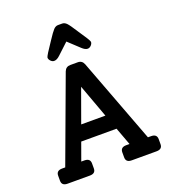

<svg xmlns="http://www.w3.org/2000/svg" viewBox="-168 -1089 1089 1215"><g transform="rotate(-20 376.5 -482.0)"><path d="M264 -759Q251 -759 240.5 -770Q230 -781 230 -793Q230 -803 287 -886Q319 -935 333 -949.5Q347 -964 363 -964H391Q407 -964 421 -949.5Q435 -935 466 -886Q523 -803 523 -793Q523 -781 512.5 -770Q502 -759 489 -759Q472 -759 451 -779L377 -848L303 -779Q282 -759 264 -759ZM676 -102Q715 -102 715 -68V-34Q715 0 676 0H509Q470 0 470 -34V-68Q470 -102 509 -102H531L487 -221H249L206 -102H227Q266 -102 266 -68V-34Q266 0 227 0H77Q38 0 38 -34V-68Q38 -102 77 -102H98L309 -672Q320 -700 350 -700H400Q429 -700 440 -672L655 -102ZM286 -323H449L367 -547Z"/></g></svg>

Font: Solway Medium
Style: Regular
Weight: 500
Designer: Mariya V. Pigoulevskaya
Foundry: The Northern Block Ltd.
Version: Version 1.000;hotconv 1.0.109;makeotfexe 2.5.65596